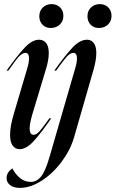

<svg xmlns="http://www.w3.org/2000/svg" viewBox="-20 -713 562 933"><path d="M170 -520Q191 -520 204 -504Q217 -488 217 -455Q217 -421 203 -376L137 -157Q124 -112 124 -89Q124 -58 144 -58Q157 -58 172.5 -75.5Q188 -93 220 -138H229Q180 -67 144 -27.5Q108 12 75 12Q55 12 42 -5Q29 -22 29 -58Q29 -98 46 -156L113 -383Q121 -410 121 -429Q121 -456 104 -456Q88 -456 70.5 -436.5Q53 -417 21 -370H12Q64 -443 100 -481.5Q136 -520 170 -520ZM171 -634Q171 -660 188 -676.5Q205 -693 231 -693Q256 -693 272 -677Q288 -661 288 -636Q288 -610 270.5 -593.5Q253 -577 226 -577Q202 -577 186.5 -593Q171 -609 171 -634ZM354 -429Q354 -456 337 -456Q321 -456 304 -437Q287 -418 253 -370H244Q296 -443 332 -481.5Q368 -520 403 -520Q423 -520 435.5 -504Q448 -488 448 -455Q448 -422 435 -376L340 -46Q322 16 279.5 73Q237 130 182.5 165Q128 200 77 200Q46 200 29 186.5Q12 173 12 152Q12 125 40 105Q54 133 77 152Q100 171 130 171Q158 171 179.5 145Q201 119 222 45L346 -383Q354 -410 354 -429ZM405 -634Q405 -660 422 -676.5Q439 -693 465 -693Q490 -693 506 -677Q522 -661 522 -636Q522 -610 504.5 -593.5Q487 -577 460 -577Q436 -577 420.5 -593Q405 -609 405 -634Z"/></svg>

Font: Nyght Serif Italic
Style: Regular
Weight: 400
Italic angle: -16°
Designer: Maksym Kobuzan
Version: Version 0.410